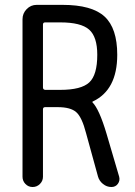

<svg xmlns="http://www.w3.org/2000/svg" viewBox="-20 -750 540 770"><path d="M152.3 -651.4V-399.4Q152.3 -390.6 161.1 -389.6H221.7Q305.7 -389.6 337.9 -419.4Q370.1 -449.2 370.1 -530.3Q370.1 -602.5 337.4 -631.3Q304.7 -660.2 221.7 -660.2H161.1Q152.3 -660.2 152.3 -651.4ZM70.3 -41V-672.9Q70.3 -696.3 86.9 -713.4Q103.5 -730.5 127 -730.5H230.5Q348.6 -730.5 399.4 -683.6Q450.2 -636.7 450.2 -530.3Q450.2 -388.7 351.6 -342.8Q350.6 -342.8 350.6 -340.8V-339.8Q377.9 -312.5 407.2 -213.9L458 -41Q461.9 -25.4 452.6 -12.7Q443.4 0 426.8 0Q408.2 0 393.1 -12.2Q377.9 -24.4 373 -42L325.2 -215.8Q308.6 -280.3 285.6 -300.3Q262.7 -320.3 211.9 -320.3H161.1Q152.3 -320.3 152.3 -311.5V-41Q152.3 -24.4 140.1 -12.2Q127.9 0 110.8 0Q93.8 0 82 -12.2Q70.3 -24.4 70.3 -41Z"/></svg>

Font: Rounded Mgen+ 2m regular
Style: Regular
Weight: 400
Designer: [Source Han Sans]
Ryoko NISHIZUKA  (kana & ideographs); Paul D. Hunt (Latin, Greek & Cyrillic); Wenlong ZHANG  (bopomofo
Version: Version 1.059.20150602